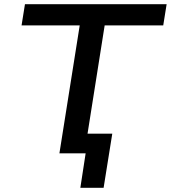

<svg xmlns="http://www.w3.org/2000/svg" viewBox="-20 -725 808 908"><path d="M360 163 385 0H261L357 -605H82L98 -705H768L752 -605H475L394 -93H511L470 163Z"/></svg>

Font: Nunito Sans 7pt SemiExpanded SemiBold
Style: Italic
Weight: 600
Width: 6
Italic angle: -9°
Designer: Vernon Adams
Foundry: Vernon Adams
Version: Version 3.101;gftools[0.9.27]